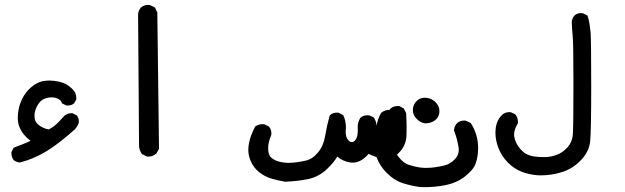

<svg xmlns="http://www.w3.org/2000/svg" viewBox="-20 -459 2540 780"><path d="M26.4 164.1Q26.4 162.6 26.4 159.2L35.2 141.1Q57.6 132.3 70.8 127.4Q84 122.6 90.8 119.4Q97.7 116.2 104 112.8Q91.8 103.5 84 95.2Q69.3 80.6 59.6 58.6Q52.2 41.5 52.2 19Q52.2 10.7 53.2 2Q56.6 -30.8 70.3 -57.6Q83.5 -85 106 -104Q128.4 -123.5 152.3 -128.9Q166.5 -131.8 181.6 -131.8Q199.7 -131.8 220.7 -127Q231 -124.5 239.3 -121.1Q256.3 -114.3 273.4 -98.1Q290 -82 290 -62Q290 -59.6 290 -55.2L281.7 -40L280.8 -39.1Q270.5 -30.3 255.4 -30.3Q253.4 -30.3 250 -30.3L231.9 -39.1Q230 -44.9 228.5 -47.1Q227.1 -49.3 224.6 -51.8Q219.7 -56.6 210 -60.1Q200.2 -63.5 190.4 -63.5Q180.7 -63.5 172.4 -61.5Q151.9 -57.6 140.1 -42.2Q128.4 -26.9 123 -9.8Q120.1 1.5 120.1 9.8Q120.1 18.1 121.1 23.4Q123.5 38.6 139.9 50.8Q156.2 63 178.2 66.9Q199.7 55.2 216.3 38.6Q226.6 28.3 240.7 12.2Q252.9 1 269.5 1Q271.5 1 274.4 1L291 9.3L292.5 10.7Q300.3 20.5 300.3 33.7Q300.3 39.1 299.3 41.5Q294.9 54.7 283.7 66.9Q213.4 129.4 163.3 158.7Q113.3 188 60.1 201.2Q45.4 199.7 35.2 190.9Q26.4 178.7 26.4 164.1Z M581.1 -439Q584.5 -439 588.9 -438.5L609.4 -428.7L619.1 -408.2L626 145.5L615.7 164.1Q601.6 177.2 584 177.2Q581.1 177.2 577.1 176.8L557.6 167.5L556.2 166Q544.9 150.9 544.9 131.8L541 -400.9Q542 -416 552.2 -428.2Q564.5 -439 581.1 -439Z M1477.5 166Q1446.3 201.7 1413.6 201.7Q1408.7 201.7 1403.3 201.2Q1371.6 195.8 1350.1 177.2Q1337.4 199.7 1309.1 227.1Q1274.4 260.3 1229.5 269Q1186.5 277.3 1138.2 279.3Q1109.4 274.4 1083.3 266.8Q1057.1 259.3 1033.2 240.7Q1009.3 221.7 997.6 193.4Q988.8 171.4 988.8 150.4Q988.8 144.5 989.3 138.7Q992.2 113.3 999.3 93.8Q1006.3 74.2 1016.6 55.2L1018.1 54.2Q1030.3 45.4 1045.9 45.4Q1049.3 45.4 1053.7 45.9L1071.3 54.2L1072.3 55.2Q1082.5 66.4 1082.5 82.5Q1082.5 88.9 1081.5 90.8Q1069.3 118.7 1069.3 143.1Q1069.3 170.4 1082 181.6Q1100.1 197.3 1132.3 201.2Q1142.1 202.6 1150.9 202.6Q1182.6 202.6 1222.2 193.4Q1249.5 187.5 1272 160.4Q1294.4 133.3 1301 92.8Q1307.6 52.2 1319.3 10.3L1320.8 8.8Q1332 -1.5 1348.1 -1.5Q1351.1 -1.5 1356 -1L1374 8.8L1375.5 11.2Q1385.3 32.7 1385.3 59.1L1384.3 76.2Q1384.3 97.7 1394 109.4Q1401.9 118.2 1409.2 118.2Q1416 118.2 1421.1 113Q1426.3 107.9 1429.2 100.1Q1433.6 87.4 1433.6 71.8L1433.1 58.1Q1433.1 36.6 1444.3 19L1445.3 18.6Q1456.1 9.3 1472.2 9.3Q1475.6 9.3 1480.5 9.8L1498.5 18.1L1499.5 20Q1509.8 35.6 1509.8 54.7Q1509.8 59.1 1509.3 64.5Q1508.3 71.3 1508.3 77.1Q1508.3 86.9 1509.5 90.8Q1510.7 94.7 1513.2 97.7Q1518.1 102.1 1524.4 105.2Q1530.8 108.4 1535.2 108.4Q1540 108.4 1544.9 105Q1554.7 99.1 1556.2 75.2Q1556.6 66.4 1556.6 58.6Q1556.6 34.7 1554.7 7.3Q1557.1 -7.3 1566.9 -18.6Q1579.1 -28.3 1596.7 -28.3Q1598.1 -28.3 1601.6 -28.3L1620.1 -18.6L1629.9 0Q1631.8 37.1 1631.8 58.1Q1631.8 79.1 1631.3 91.8Q1629.9 132.8 1599.6 162.6Q1576.7 186 1547.9 186Q1541.5 186 1535.2 185.1Q1503.9 179.7 1477.5 166Z M1501 127.4Q1501 118.7 1502 109.9Q1505.9 77.1 1510 51Q1514.2 24.9 1527.8 0L1529.3 -1Q1543 -12.7 1563 -12.7Q1564.9 -12.7 1568.8 -12.7L1586.9 -2.4L1587.9 -1.5Q1600.1 11.7 1600.1 29.3Q1600.1 32.2 1599.6 36.6Q1586.4 59.1 1583 84.5Q1580.6 99.6 1580.6 112.8Q1580.6 126 1582 137.2Q1585 165.5 1608.4 189Q1623.5 204.6 1639.2 210Q1658.2 216.8 1681.6 220.7Q1695.3 223.1 1708 223.1Q1720.7 223.1 1728.5 222.4Q1736.3 221.7 1741.5 221.2Q1746.6 220.7 1752 219.7Q1757.3 218.8 1762.7 217.8Q1773.4 216.3 1784.2 213.4Q1809.6 208 1829.1 186.5Q1843.8 170.9 1843.8 149.9Q1843.8 143.1 1842.3 135.7Q1836.4 101.6 1824.2 70.3Q1825.2 61 1828.1 54.4Q1831.1 47.9 1836.4 41.5Q1843.8 35.2 1851.1 33Q1858.4 30.8 1863 30.8Q1867.7 30.8 1872.1 31.2L1892.1 40.5Q1922.4 86.4 1922.4 142.6Q1922.4 153.3 1921.4 163.6Q1918 192.4 1909.7 211.9Q1900.9 232.4 1867.7 258.8Q1834.5 284.7 1785.6 293.9Q1746.6 301.3 1705.1 301.3Q1690.4 301.3 1685.5 300.8Q1650.4 295.9 1618.2 285.6Q1582.5 274.9 1549.8 242.2Q1522 213.9 1510.3 180.2Q1501 153.3 1501 127.4ZM1673.8 24.9Q1657.2 8.8 1657.2 -12.2Q1657.2 -33.7 1673.3 -49.3Q1686.5 -62 1706.1 -62Q1710 -62 1713.9 -61.5Q1737.3 -58.1 1752 -41Q1765.1 -26.4 1765.1 -8.3Q1765.1 17.1 1745.6 30.8Q1730 42 1707 42H1706.5Q1688.5 39.6 1673.8 24.9Z M1992.7 79.6Q1992.7 74.7 1993.2 69.8Q1995.1 32.7 2019 8.3Q2031.2 -3.4 2048.8 -3.4Q2051.8 -3.4 2055.7 -2.9L2073.2 5.4L2074.2 6.8Q2084 18.6 2084 35.6Q2084 37.6 2084 41.5Q2068.4 67.4 2068.4 87.4Q2068.4 90.8 2068.8 94.2Q2072.8 122.6 2095.2 147.9Q2106.4 160.2 2117.2 166Q2133.3 174.3 2150.9 176.8Q2168.5 179.2 2189 179.2Q2192.4 179.2 2195.8 179.2Q2219.2 178.7 2243.2 169.4Q2267.1 160.2 2285.6 139.4Q2304.2 118.7 2306.9 89.8Q2309.6 61 2309.6 -111.3Q2309.6 -283.7 2306.6 -311.5Q2303.7 -340.3 2302.7 -370.1Q2304.2 -385.3 2314 -396Q2324.2 -405.8 2339.8 -405.8Q2343.3 -405.8 2347.7 -405.3L2366.7 -396Q2372.6 -377 2374.5 -364.3Q2377.9 -342.8 2379.4 -325.2Q2381.8 -290.5 2381.8 -106.9Q2381.8 76.7 2377.4 116.7Q2372.6 159.2 2336.9 194.8Q2303.2 229 2257.8 241.7Q2218.8 253.4 2175.8 253.4Q2167 253.4 2162.6 252.9Q2128.9 250 2099.6 238.8Q2068.8 227.1 2043.2 201.2Q2017.6 175.3 2004.4 141.1Q1992.7 110.4 1992.7 79.6Z"/></svg>

Font: Bakudai
Style: Bold
Weight: 700
Version: Version 1.48